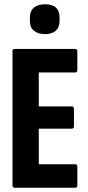

<svg xmlns="http://www.w3.org/2000/svg" viewBox="-20 -886 416 906"><path d="M50 0Q39 0 39 -12V-643Q39 -655 49 -655H335Q345 -655 345 -643V-556Q345 -544 335 -544H163V-384H319Q329 -384 329 -372V-290Q329 -279 319 -279H163V-111H335Q345 -111 345 -99V-12Q345 0 335 0ZM192 -725Q159 -725 140 -741Q121 -757 121 -787V-803Q121 -834 140 -850Q159 -866 192 -866Q261 -866 261 -803V-787Q261 -757 243 -741Q225 -725 192 -725Z"/></svg>

Font: Sofia Sans Extra Condensed ExtraBold
Style: Regular
Weight: 800
Designer: Botio Nikoltchev, Ani Petrova
Foundry: lettersoup
Version: Version 4.101; ttfautohint (v1.8.4.7-5d5b)